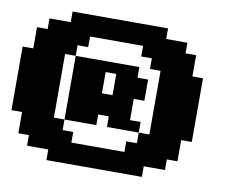

<svg xmlns="http://www.w3.org/2000/svg" viewBox="-90 -995 1367 1114"><g transform="rotate(10 593.5 -437.5)"><path d="M250 0H812.5V-62.5H937.5V-125H1000V-250H1062.5V-625H1000V-750H937.5V-812.5H812.5V-875H250V-812.5H125V-750H62.5V-625H0V-250H62.5V-125H125V-62.5H250ZM687.5 -125H375V-187.5H312.5V-250H250V-625H312.5V-250H500V-312.5H562.5V-250H750V-187.5H687.5ZM812.5 -250H750V-312.5H687.5V-437.5H750V-562.5H687.5V-625H312.5V-687.5H375V-750H687.5V-687.5H750V-625H812.5ZM562.5 -437.5H500V-562.5H562.5Z"/></g></svg>

Font: Faithful 32x
Style: Bold
Weight: 400
Foundry: Faithful Resource Pack
Version: Version 1.0; January 27, 2023